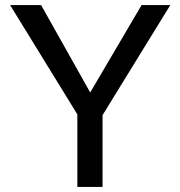

<svg xmlns="http://www.w3.org/2000/svg" viewBox="-20 -742 716 762"><path d="M287 0H387V-285L656 -722H542L338 -375L143 -722H20L287 -288Z"/></svg>

Font: Perun
Style: Regular
Weight: 400
Foundry: Copyright (c) Stefan Peev, Context Ltd, 2016
Version: Version 1.089